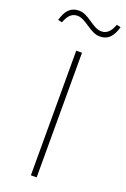

<svg xmlns="http://www.w3.org/2000/svg" viewBox="-243 -917 637 970"><g transform="rotate(20 75.5 -432.5)"><path d="M60 -670V0H91V-670ZM-79 -785 -57 -780C-43 -818 -24 -838 6 -838C53 -838 93 -778 146 -778C189 -778 214 -802 230 -858L208 -863C194 -825 175 -805 145 -805C98 -805 58 -865 6 -865C-44 -865 -65 -833 -79 -785Z"/></g></svg>

Font: LT Wave Thin
Style: Regular
Weight: 100
Designer: Daniel Lyons
Version: Version 2.5 (Glyphs App)